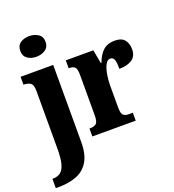

<svg xmlns="http://www.w3.org/2000/svg" viewBox="-196 -904 1154 1277"><g transform="rotate(-20 381.0 -265.5)"><path d="M157 -625Q120 -625 94 -643Q68 -661 68 -698Q68 -736 94 -753.5Q120 -771 157 -771Q192 -771 219.5 -753.5Q247 -736 247 -698Q247 -661 219.5 -643Q192 -625 157 -625ZM-22 240V174H-16Q15 174 36 158Q57 142 67.5 103.5Q78 65 78 -3V-414Q78 -457 59 -468.5Q40 -480 14 -480H11V-536H242V8Q242 97 210.5 148Q179 199 124 219.5Q69 240 -3 240Z M324 0V-56H328Q357 -56 372 -68.5Q387 -81 387 -128V-412Q387 -456 374.5 -468Q362 -480 335 -480H331V-536H526L544 -439H548Q569 -495 600 -521.5Q631 -548 680 -548Q729 -548 750 -522Q771 -496 771 -455Q771 -406 737 -383.5Q703 -361 647 -361Q647 -402 640.5 -424Q634 -446 611 -446Q592 -446 578.5 -421Q565 -396 558 -357Q551 -318 551 -277V-123Q551 -79 564.5 -67.5Q578 -56 601 -56H631V0Z"/></g></svg>

Font: Noto Serif Tamil ExtraCondensed Black
Style: Regular
Weight: 900
Width: 2
Designer: Indian Type Foundry, Tom Grace, and the Monotype Design Team
Foundry: Monotype Imaging Inc.
Version: Version 2.004; ttfautohint (v1.8.4.7-5d5b)